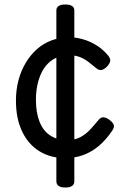

<svg xmlns="http://www.w3.org/2000/svg" viewBox="-20 -685 570 855"><path d="M271 19Q205 19 155.5 -11.5Q106 -42 78.5 -99.5Q51 -157 51 -237Q51 -286 62.5 -328.5Q74 -371 95 -406Q116 -441 145 -466.5Q174 -492 210.5 -505.5Q247 -519 289 -519Q317 -519 348 -510.5Q379 -502 408.5 -484Q438 -466 462 -437Q473 -423 470.5 -412Q468 -401 457 -389Q444 -376 432.5 -373.5Q421 -371 409 -381Q391 -396 373.5 -409.5Q356 -423 335.5 -431Q315 -439 287 -439Q259 -439 236 -430Q213 -421 195 -403.5Q177 -386 165 -361.5Q153 -337 146.5 -306.5Q140 -276 140 -241Q140 -183 156 -143Q172 -103 202.5 -82.5Q233 -62 276 -61Q313 -61 337.5 -74Q362 -87 381 -107.5Q400 -128 418 -150Q429 -164 442 -162.5Q455 -161 469 -150Q483 -139 486.5 -129Q490 -119 481 -105Q453 -63 420.5 -35.5Q388 -8 350.5 5.5Q313 19 271 19ZM271 150Q231 150 231 122V-638Q231 -665 271 -665Q311 -665 311 -638V122Q311 150 271 150Z"/></svg>

Font: Playwrite GB S
Style: Regular
Weight: 400
Designer: Veronika Burian, José Scaglione
Foundry: TypeTogether
Version: Version 1.000